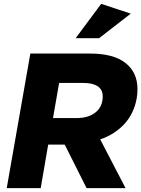

<svg xmlns="http://www.w3.org/2000/svg" viewBox="-20 -980 736 1000"><path d="M192 0 231 -227H317L431 0H634L502 -254Q578 -280 628 -334.5Q678 -389 692 -468Q696 -491 696 -516Q696 -603 633.5 -652Q571 -701 450 -701H138L15 0ZM288 -548H414Q463 -548 489 -530.5Q515 -513 515 -478Q515 -425 478 -395Q441 -365 379 -365H256ZM374 -781H496L661 -909L507 -960Z"/></svg>

Font: Geom ExtraBold
Style: Bold Italic
Weight: 800
Italic angle: -10°
Version: Version 1.102